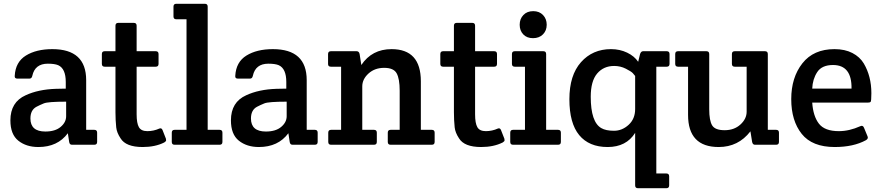

<svg xmlns="http://www.w3.org/2000/svg" viewBox="-20 -766 4661 1016"><path d="M328 -297V-332Q328 -403 288 -421Q269 -429 233 -429Q165 -429 151 -365Q148 -350 136 -350H72Q56 -350 58 -365Q62 -438 117 -472Q172 -506 257 -506Q436 -506 436 -342V-79H479Q494 -79 494 -64V-15Q494 0 479 0H361Q348 0 346 -15L339 -61Q285 12 183 12Q119 12 77 -21.5Q35 -55 35 -129Q35 -226 116 -262Q183 -293 276 -296Q295 -296 328 -297ZM330 -151V-228Q234 -228 212 -219Q190 -210 173 -201Q141 -184 141 -139Q141 -70 220 -70Q272 -70 301 -94.5Q330 -119 330 -151Z M703 -413V-161Q703 -114 715 -93Q727 -72 760 -72Q793 -72 824 -86Q835 -90 840 -78L858 -32Q859 -29 859 -23.5Q859 -18 849 -12Q801 12 735 12Q646 12 618 -34Q598 -64 595 -92Q591 -130 591 -172V-413H534Q519 -413 519 -428V-480Q519 -495 534 -495H591V-630Q591 -645 606 -645H688Q703 -645 703 -630V-495H804Q819 -495 819 -480V-428Q819 -413 804 -413Z M1079 -731V-79H1142Q1157 -79 1157 -64V-15Q1157 0 1142 0H904Q889 0 889 -15V-64Q889 -79 904 -79H967V-664H913Q898 -664 898 -679V-731Q898 -746 913 -746H1064Q1079 -746 1079 -731Z M1495 -297V-332Q1495 -403 1455 -421Q1436 -429 1400 -429Q1332 -429 1318 -365Q1315 -350 1303 -350H1239Q1223 -350 1225 -365Q1229 -438 1284 -472Q1339 -506 1424 -506Q1603 -506 1603 -342V-79H1646Q1661 -79 1661 -64V-15Q1661 0 1646 0H1528Q1515 0 1513 -15L1506 -61Q1452 12 1350 12Q1286 12 1244 -21.5Q1202 -55 1202 -129Q1202 -226 1283 -262Q1350 -293 1443 -296Q1462 -296 1495 -297ZM1497 -151V-228Q1401 -228 1379 -219Q1357 -210 1340 -201Q1308 -184 1308 -139Q1308 -70 1387 -70Q1439 -70 1468 -94.5Q1497 -119 1497 -151Z M1716 -427V-480Q1716 -495 1731 -495H1867Q1880 -495 1883 -480L1892 -422Q1948 -506 2052 -506Q2207 -506 2207 -336V-79H2265Q2280 -79 2280 -64V-15Q2280 0 2265 0H2047Q2032 0 2032 -15V-64Q2032 -79 2047 -79H2095V-286Q2095 -349 2079 -378Q2063 -407 2013 -407Q1963 -407 1930 -377Q1897 -347 1897 -309V-79H1959Q1974 -79 1974 -64V-15Q1974 0 1959 0H1732Q1717 0 1717 -15V-64Q1717 -79 1732 -79H1785V-413H1731Q1716 -413 1716 -427Z M2494 -413V-161Q2494 -114 2506 -93Q2518 -72 2551 -72Q2584 -72 2615 -86Q2626 -90 2631 -78L2649 -32Q2650 -29 2650 -23.5Q2650 -18 2640 -12Q2592 12 2526 12Q2437 12 2409 -34Q2389 -64 2386 -92Q2382 -130 2382 -172V-413H2325Q2310 -413 2310 -428V-480Q2310 -495 2325 -495H2382V-630Q2382 -645 2397 -645H2479Q2494 -645 2494 -630V-495H2595Q2610 -495 2610 -480V-428Q2610 -413 2595 -413Z M2870 -79H2933Q2948 -79 2948 -64V-15Q2948 0 2933 0H2695Q2680 0 2680 -15V-64Q2680 -79 2695 -79Q2695 -79 2758 -79V-413H2704Q2689 -413 2689 -428V-480Q2689 -495 2704 -495H2855Q2870 -495 2870 -480ZM2749 -584Q2730 -604 2730 -635Q2730 -666 2749.5 -686.5Q2769 -707 2801.5 -707Q2834 -707 2853.5 -686.5Q2873 -666 2873 -635Q2873 -604 2853 -584Q2833 -564 2800.5 -564Q2768 -564 2749 -584Z M3453 152H3506Q3521 152 3521 167V215Q3521 230 3506 230H3356Q3341 230 3341 215V-63Q3294 12 3195.5 12Q3097 12 3045 -51Q2993 -114 2993 -241Q2993 -368 3054.5 -437Q3116 -506 3213 -506Q3260 -506 3298.5 -487.5Q3337 -469 3357 -439L3367 -480Q3372 -495 3383 -495H3508Q3523 -495 3523 -480V-428Q3523 -413 3508 -413H3453ZM3341 -189V-364Q3337 -370 3328.5 -379Q3320 -388 3291.5 -402.5Q3263 -417 3230 -417Q3174 -417 3140 -377Q3106 -337 3106 -254Q3106 -120 3162 -88Q3186 -74 3229 -74Q3272 -74 3306.5 -105.5Q3341 -137 3341 -189Z M4043 -79H4087Q4102 -79 4102 -64V-15Q4102 0 4087 0H3975Q3963 0 3960 -15L3951 -71Q3887 12 3783 12Q3621 12 3621 -158V-413H3568Q3553 -413 3553 -428V-480Q3553 -495 3568 -495H3718Q3733 -495 3733 -480V-188Q3733 -128 3748.5 -102.5Q3764 -77 3814.5 -77Q3865 -77 3898 -107Q3931 -137 3931 -175V-413H3868Q3853 -413 3853 -428V-480Q3853 -495 3868 -495H4028Q4043 -495 4043 -480Z M4397 12Q4278 12 4222.5 -57.5Q4167 -127 4167 -241.5Q4167 -356 4226 -431Q4285 -506 4396 -506Q4451 -506 4490.5 -485.5Q4530 -465 4551 -430Q4591 -362 4591 -273Q4591 -231 4587 -227Q4583 -223 4572 -223H4278Q4283 -151 4313.5 -111.5Q4344 -72 4419 -72Q4474 -72 4532 -98Q4546 -105 4552 -90L4571 -44Q4576 -32 4562 -24Q4496 12 4397 12ZM4278 -297H4486Q4488 -422 4388 -422Q4329 -422 4304.5 -384.5Q4280 -347 4278 -297Z"/></svg>

Font: Crete Round
Style: Regular
Weight: 400
Designer: Veronika Burian
Foundry: TypeTogether
Version: Version 1.001